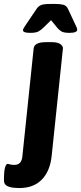

<svg xmlns="http://www.w3.org/2000/svg" viewBox="-89 -738 410 970"><path d="M64 -572Q44 -572 35.5 -575.5Q27 -579 27 -586Q27 -592 43 -615L95 -692Q103 -705 116.5 -711.5Q130 -718 164 -718H192Q215 -718 231 -714Q247 -710 255 -692L291 -615Q296 -605 298.5 -599Q301 -593 301 -588Q301 -572 262 -572Q234 -572 222 -579Q210 -586 201 -597L169 -636L129 -597Q119 -587 106 -579.5Q93 -572 64 -572ZM9 212Q-6 212 -24 210Q-42 208 -55.5 200Q-69 192 -69 173Q-69 126 -63.5 108Q-58 90 -51 90Q-47 90 -39 92.5Q-31 95 -16 95Q20 95 24 52L81 -493Q84 -525 144 -525H172Q202 -525 215.5 -515.5Q229 -506 229 -494L172 50Q164 126 122.5 169Q81 212 9 212Z"/></svg>

Font: Asap
Style: Bold Italic
Weight: 700
Italic angle: -6°
Designer: Pablo Cosgaya
Foundry: Omnibus-Type
Version: Version 3.001; ttfautohint (v1.8.3)